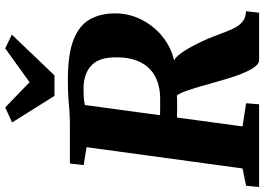

<svg xmlns="http://www.w3.org/2000/svg" viewBox="-164 -876 1037 754"><g transform="rotate(-90 355.0 -498.5)"><path d="M-2 0 3 -51 71 -65 154.5 -677.5 84 -689 90.5 -743H241.5Q274 -743 297.8 -745Q321.5 -747 349 -749Q376.5 -751 419 -751Q519.5 -751 576.2 -728.8Q633 -706.5 656.5 -664.8Q680 -623 680 -564.5Q680 -504.5 649.2 -450.5Q618.5 -396.5 565.5 -362.8Q512.5 -329 445 -328.5L485.5 -335.5Q498.5 -336.5 513.8 -318.8Q529 -301 544 -274.5Q559 -248 571 -222Q583 -196 589 -179.5Q599 -154 607.5 -131.2Q616 -108.5 626.2 -90.5Q636.5 -72.5 651.2 -62.2Q666 -52 688.5 -51.5L682.5 0H495.5Q483.5 0 471.8 -14.8Q460 -29.5 450 -52Q440 -74.5 432 -98Q421 -132 411 -167.8Q401 -203.5 391.5 -235.8Q382 -268 373.5 -291.2Q365 -314.5 357 -323Q354.5 -322.5 343.2 -322Q332 -321.5 316.8 -321.8Q301.5 -322 286.5 -322.2Q271.5 -322.5 261 -322.5L268 -389.5Q276.5 -389 290.2 -388.8Q304 -388.5 318.8 -388.5Q333.5 -388.5 345.2 -388.5Q357 -388.5 361 -389Q396 -391.5 423.8 -404Q451.5 -416.5 470.8 -439.2Q490 -462 499.5 -495.8Q509 -529.5 507 -575Q505 -633 472.5 -661.2Q440 -689.5 383.5 -689.5Q374 -689.5 358.5 -689Q343 -688.5 326.2 -685.5Q309.5 -682.5 295.5 -675.5L324.5 -716L236 -65L327 -51L323 0ZM356 -803.5 251.5 -970 310.5 -997Q335.5 -973 360.2 -949.2Q385 -925.5 409.5 -901.5Q443 -925.5 476 -949.2Q509 -973 542.5 -997L596.5 -971L436.5 -803.5Z"/></g></svg>

Font: Merriweather Light 18pt Black
Style: Italic
Weight: 900
Italic angle: -7.8°
Version: Version 2.101